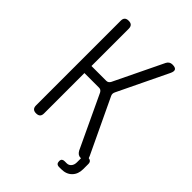

<svg xmlns="http://www.w3.org/2000/svg" viewBox="-249 -852 1099 1099"><g transform="rotate(45 300.0 -303.0)"><path d="M128 10Q112 10 104 2Q96 -6 96 -22V-708Q96 -724 104 -732Q112 -740 128.5 -740Q145 -740 153 -732Q161 -724 161 -708V-406H281Q289 -406 295 -410Q301 -414 305 -421L449 -719Q454 -729 462.5 -734.5Q471 -740 483 -740Q507 -740 513 -729.5Q519 -719 509 -698L363 -395Q359 -387 358.5 -379.5Q358 -372 362 -364L518 -35Q521 -28 523 -22Q533 -21 538 -16Q545 -10 545 4V45Q545 85 521 109.5Q497 134 456 134H439Q427 134 421 128Q415 122 415 110Q415 98 421 93Q427 88 438 88H454Q471 88 481.5 75.5Q492 63 492 43V10H490Q478 10 469.5 4.5Q461 -1 454 -13L303 -334Q299 -341 293.5 -345Q288 -349 279 -349H161V-22Q161 -6 153 2Q145 10 128 10Z"/></g></svg>

Font: Maple Mono NL ExtraLight
Style: Regular
Weight: 275
Monospace: yes
Designer: subframe7536
Version: Version 7.000